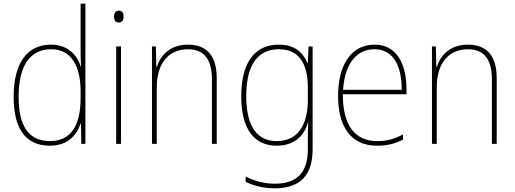

<svg xmlns="http://www.w3.org/2000/svg" viewBox="-20 -780 2792 1041"><path d="M251 10C347 10 397 -48 417 -110H419L421 0H443V-760H417V-526C417 -491 417 -457 419 -420H417C399 -482 346 -538 257 -538C127 -538 54 -438 54 -255C54 -83 118 10 251 10ZM251 -15C134 -15 81 -98 81 -255C81 -426 144 -513 258 -513C362 -513 417 -428 417 -284V-248C417 -103 367 -15 251 -15Z M624 -722C604 -722 598 -706 598 -690C598 -673 604 -658 623 -658C644 -658 650 -672 650 -690C650 -706 646 -722 624 -722ZM636 -528H610V0H636Z M999 -538C899 -538 849 -477 830 -416H828L825 -528H804V0H830V-305C830 -446 901 -513 999 -513C1080 -513 1129 -465 1129 -352V0H1155V-357C1155 -481 1098 -538 999 -538Z M1492 -538C1354 -538 1288 -431 1288 -258C1288 -79 1359 10 1480 10C1569 10 1628 -37 1649 -115H1651C1649 -75 1649 -51 1649 -15V29C1649 148 1597 216 1471 216C1407 216 1355 199 1312 177V206C1354 226 1404 241 1471 241C1617 241 1675 160 1675 29V-528H1653L1649 -438H1647C1624 -493 1580 -538 1492 -538ZM1492 -513C1610 -513 1649 -422 1649 -307V-237C1649 -132 1614 -15 1480 -15C1373 -15 1315 -97 1315 -258C1315 -415 1368 -513 1492 -513Z M2011 -538C1877 -538 1813 -416 1813 -261C1813 -100 1877 10 2024 10C2080 10 2123 -1 2165 -23V-51C2113 -24 2077 -15 2024 -15C1902 -15 1838 -105 1839 -269H2184V-295C2184 -427 2135 -538 2011 -538ZM2011 -513C2113 -513 2159 -420 2158 -293H1840C1850 -438 1915 -513 2011 -513Z M2517 -538C2417 -538 2367 -477 2348 -416H2346L2343 -528H2322V0H2348V-305C2348 -446 2419 -513 2517 -513C2598 -513 2647 -465 2647 -352V0H2673V-357C2673 -481 2616 -538 2517 -538Z"/></svg>

Font: Noto Sans Thai Looped SemiCondensed Thin
Style: Regular
Weight: 100
Width: 4
Designer: Sasikarn Vongin, Ben Mitchell
Foundry: The Fontpad Ltd
Version: Version 1.001